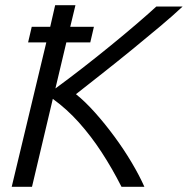

<svg xmlns="http://www.w3.org/2000/svg" viewBox="-20 -718 722 738"><path d="M25 0 158 -555H88L102 -615H173L192 -698H270L250 -615H341L327 -555H235L193 -378Q241 -413 297 -456.5Q353 -500 407.5 -544.5Q462 -589 508 -628.5Q554 -668 581 -693H682Q647 -660 596.5 -617.5Q546 -575 489 -528.5Q432 -482 375.5 -437.5Q319 -393 272 -356Q307 -328 345 -285.5Q383 -243 419.5 -193.5Q456 -144 486 -93.5Q516 -43 535 0H447Q411 -71 370.5 -133Q330 -195 283.5 -247Q237 -299 183 -338L103 0Z"/></svg>

Font: Ubuntu Sans
Style: Italic
Weight: 400
Italic angle: -13.5°
Designer: Dalton Maag Ltd
Foundry: Dalton Maag Ltd
Version: Version 1.006